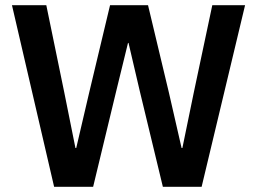

<svg xmlns="http://www.w3.org/2000/svg" viewBox="-20 -718 989 738"><path d="M188 0 26 -698H158L227 -363L270 -149H273L323 -363L403 -698H549L629 -363L678 -149H681L725 -363L796 -698H922L755 0H606L517 -369L474 -553H472L427 -369L338 0Z"/></svg>

Font: IBM Plex Sans KR SmBld
Style: Regular
Weight: 600
Designer: Mike Abbink; Paul van der Laan; Pieter van Rosmalen; Wujin Sim; Chorong Kim; Dohee Lee;
Foundry: Sandoll Inc.
Version: Version 1.002